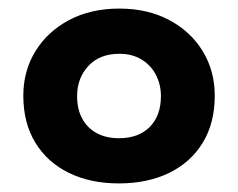

<svg xmlns="http://www.w3.org/2000/svg" viewBox="-20 -722 549 443"><path d="M254.3 -298.8Q188.7 -298.8 139 -323.1Q89.3 -347.4 61.6 -392.8Q33.8 -438.1 33.8 -501.3Q33.8 -558.3 61.7 -603.8Q89.6 -649.2 139.4 -675.7Q189.2 -702.2 255.3 -702.2Q320.9 -702.2 370.5 -675.7Q420.2 -649.2 447.8 -603.8Q475.5 -558.3 475.5 -501.3Q475.5 -438.1 447.8 -392.8Q420.2 -347.4 370.3 -323.1Q320.4 -298.8 254.3 -298.8ZM254.3 -403.1Q299.9 -403.1 325.6 -429.2Q351.3 -455.3 351.3 -500.1Q351.3 -526.9 339.8 -549.2Q328.2 -571.5 306.7 -584.7Q285.1 -597.9 255.3 -597.9Q210 -597.9 184 -569.9Q157.9 -541.9 157.9 -500.1Q157.9 -470.1 169.6 -448.5Q181.2 -426.9 202.9 -415Q224.5 -403.1 254.3 -403.1Z"/></svg>

Font: Commissioner Thin
Style: Regular
Weight: 100
Designer: Kostas Bartsokas
Foundry: Kostas Bartsokas
Version: Version 1.001;gftools[0.9.23]